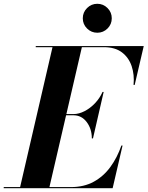

<svg xmlns="http://www.w3.org/2000/svg" viewBox="-67 -993 779 1013"><path d="M369.8 -896.5Q369.8 -928 392.3 -950.5Q414.8 -973 446.4 -973Q477.9 -973 500.3 -950.5Q522.7 -928 522.7 -896.5Q522.7 -864.9 500.3 -842.6Q477.9 -820.3 446.4 -820.3Q414.8 -820.3 392.3 -842.6Q369.8 -864.9 369.8 -896.5ZM320.6 -384.8H281.7L193.8 -5.9H307.4Q376 -5.9 427.6 -34.2Q479.2 -62.5 515.4 -112.1Q551.5 -161.6 573.5 -225.1H579.6L527.3 0H-47.4V-5.9H39.1L210 -744.1H121.6V-750H691.4L643.6 -544.9H637.7Q642.8 -598.4 627.7 -643.8Q612.5 -689.2 576.3 -716.7Q540 -744.1 481.4 -744.1H365L283.2 -391.1H320.6Q349.1 -391.1 378.9 -406.4Q408.7 -421.6 434 -448.1Q459.2 -474.6 474.1 -508.1H480L423.6 -262.9H417.5Q417.5 -313.2 390.5 -349Q363.5 -384.8 320.6 -384.8Z"/></svg>

Font: Bodoni* 36
Style: Bold Italic
Weight: 700
Italic angle: -13°
Version: Version 2.000; ttfautohint (v1.8.1)